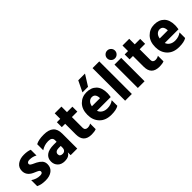

<svg xmlns="http://www.w3.org/2000/svg" viewBox="198 -1840 2946 2946"><g transform="rotate(-45 1671.0 -367.0)"><path d="M406 -153Q406 -78 352 -37Q298 4 209 4Q117 4 55 -27V-157Q124 -109 201 -109Q256 -109 256 -144Q256 -153 251 -161Q246 -169 234 -176Q222 -183 212 -187.5Q202 -192 183 -200Q164 -208 154 -213Q53 -261 53 -357Q53 -431 109.5 -472Q166 -513 250 -513Q328 -513 380 -492V-367Q327 -398 256 -398Q230 -398 216 -387.5Q202 -377 202 -361Q202 -352 207 -344Q212 -336 223.5 -329Q235 -322 245.5 -316.5Q256 -311 274.5 -303Q293 -295 304 -289Q350 -265 378 -233.5Q406 -202 406 -153Z M682 -100Q713 -100 730 -119Q747 -138 747 -171V-208H700Q663 -208 643 -192Q623 -176 623 -151Q623 -100 682 -100ZM754 -62Q722 3 628 3Q554 3 512.5 -39Q471 -81 471 -144Q471 -217 524.5 -257.5Q578 -298 683 -298H747V-333Q747 -397 662 -397Q580 -397 510 -351V-482Q570 -516 683 -516Q791 -516 844 -469.5Q897 -423 897 -325V0H754Z M1308 -11Q1271 5 1208 5Q1035 5 1035 -168V-400H962V-507H1035V-627H1181V-507H1299V-400H1181V-167Q1181 -140 1196.5 -126Q1212 -112 1237 -112Q1277 -112 1308 -132Z M1796 -29Q1744 5 1637 5Q1512 5 1442.5 -67.5Q1373 -140 1373 -254Q1373 -375 1440.5 -443.5Q1508 -512 1607 -512Q1709 -512 1768 -452.5Q1827 -393 1827 -275Q1827 -252 1819 -196H1521Q1536 -154 1573 -131Q1610 -108 1662 -108Q1739 -108 1796 -151ZM1613 -401Q1578 -401 1551 -375.5Q1524 -350 1515 -300H1691V-312Q1684 -401 1613 -401ZM1684 -553H1563L1649 -730H1795Z M2082 0H1936V-707H2082Z M2358 0H2212V-507H2358ZM2345 -714Q2370 -689 2370 -654Q2370 -619 2345 -594Q2320 -569 2285 -569Q2250 -569 2225 -594Q2200 -619 2200 -654Q2200 -689 2225 -714Q2250 -739 2285 -739Q2320 -739 2345 -714Z M2779 -11Q2742 5 2679 5Q2506 5 2506 -168V-400H2433V-507H2506V-627H2652V-507H2770V-400H2652V-167Q2652 -140 2667.5 -126Q2683 -112 2708 -112Q2748 -112 2779 -132Z M3267 -29Q3215 5 3108 5Q2983 5 2913.5 -67.5Q2844 -140 2844 -254Q2844 -375 2911.5 -443.5Q2979 -512 3078 -512Q3180 -512 3239 -452.5Q3298 -393 3298 -275Q3298 -252 3290 -196H2992Q3007 -154 3044 -131Q3081 -108 3133 -108Q3210 -108 3267 -151ZM3084 -401Q3049 -401 3022 -375.5Q2995 -350 2986 -300H3162V-312Q3155 -401 3084 -401Z"/></g></svg>

Font: Hind Siliguri
Style: Bold
Weight: 700
Designer: Jyotish Sonowal
Foundry: Indian Type Foundry
Version: Version 1.001;PS 1.0;hotconv 1.0.86;makeotf.lib2.5.63406; tt